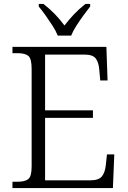

<svg xmlns="http://www.w3.org/2000/svg" viewBox="-20 -951 646 971"><path d="M43 0V-32H70Q105 -32 122.5 -45Q140 -58 140 -109V-603Q140 -655 123 -668.5Q106 -682 70 -682H43V-714H518L524 -544H487L482 -599Q479 -636 464 -655.5Q449 -675 407 -675H208V-393H450V-355H208V-39H436Q479 -39 495 -58.5Q511 -78 515 -115L521 -170H558L551 0ZM272 -771Q263 -794 246 -820.5Q229 -847 210.5 -873Q192 -899 176 -918V-931H200Q233 -905 258.5 -878.5Q284 -852 306 -822Q329 -852 354 -878.5Q379 -905 412 -931H436V-918Q421 -899 402 -873Q383 -847 366 -820.5Q349 -794 340 -771Z"/></svg>

Font: Noto Serif Gurmukhi Light
Style: Regular
Weight: 300
Designer: Vaibhav Singh and the Monotype Design Team
Foundry: Monotype Imaging Inc.
Version: Version 2.004; ttfautohint (v1.8.4.7-5d5b)